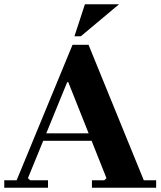

<svg xmlns="http://www.w3.org/2000/svg" viewBox="-20 -880 757 900"><path d="M0 0V-35H58L320 -670H395L654 -35H712V0H411V-35H469L479 -45L300 -495H295L111 -45L121 -35H205V0ZM169 -220V-255H495V-220ZM538 -860 359 -710H329L378 -860Z"/></svg>

Font: Brygada 1918
Style: Bold
Weight: 700
Designer: Mateusz Machalski | Borys Kosmynka | Przemek Hoffer
Foundry: NIEPODLEGLA 2018
Version: Version 3.006